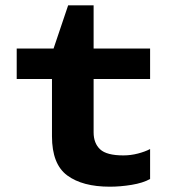

<svg xmlns="http://www.w3.org/2000/svg" viewBox="-20 -694 640 724"><path d="M394 10Q291 10 233.5 -32.5Q176 -75 176 -180V-396H43V-511H182L237 -674H333V-511H546V-396H333V-195Q333 -154 357.5 -131Q382 -108 445 -108Q473 -108 500 -115Q527 -122 546 -132V-19Q519 -4 476.5 3Q434 10 394 10Z"/></svg>

Font: Chivo Mono
Style: Bold
Weight: 700
Monospace: yes
Designer: Hector Gatti
Foundry: Omnibus-Type
Version: Version 1.008; ttfautohint (v1.8.4.7-5d5b)